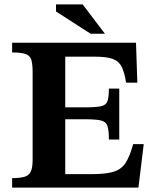

<svg xmlns="http://www.w3.org/2000/svg" viewBox="-20 -851 700 871"><path d="M608 0H35V-43Q69 -43 89.5 -48.5Q110 -54 119 -71.5Q128 -89 128 -126V-523Q128 -561 122 -580Q116 -599 96 -606Q76 -613 35 -613V-657H597L603 -476H552Q545 -521 532.5 -547Q520 -573 492 -583.5Q464 -594 408 -594H276V-364H365Q415 -364 438 -369Q461 -374 467.5 -392Q474 -410 474 -449H521V-218H474Q474 -260 467.5 -279.5Q461 -299 438 -304.5Q415 -310 365 -310H276V-61H394Q460 -61 495.5 -72Q531 -83 550 -112.5Q569 -142 584 -197H632ZM456 -698H391L234 -799V-831H355Z"/></svg>

Font: STIX Two Text
Style: Bold
Weight: 700
Designer: Ross Mills, John Hudson & Paul Hanslow, Tiro Typeworks Ltd; with prior portions MicroPress Inc., and Coen Hoffman.
Foundry: Tiro Typeworks Ltd
Version: Version 2.13 b171